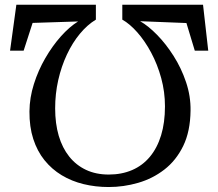

<svg xmlns="http://www.w3.org/2000/svg" viewBox="-20 -772 900 792"><path d="M817.5 -752.5 839 -563H783.5L749 -677L558 -684.5Q591.5 -665.5 628 -628.2Q664.5 -591 696.2 -541Q728 -491 747.5 -433Q767 -375 766 -315.5Q765 -230 735.8 -170Q706.5 -110 658 -72.5Q609.5 -35 549.8 -17.8Q490 -0.5 428.5 -0.5Q374 -0.5 324.8 -12.5Q275.5 -24.5 234.5 -49.2Q193.5 -74 163.5 -111.2Q133.5 -148.5 117.2 -198.8Q101 -249 101.5 -312.5Q102 -369 119.8 -425.2Q137.5 -481.5 166.8 -532Q196 -582.5 231.2 -622Q266.5 -661.5 302 -683.5L114.5 -677.5L77.5 -563H21.5L47.5 -752.5H375.5V-691Q340.5 -670 309.8 -633Q279 -596 256 -547Q233 -498 220.2 -441.5Q207.5 -385 207.5 -325Q207.5 -262.5 222.2 -212.2Q237 -162 265.5 -126.2Q294 -90.5 335 -71.2Q376 -52 428.5 -52Q482 -52 525 -70.5Q568 -89 598.2 -125.2Q628.5 -161.5 644.5 -213.8Q660.5 -266 660.5 -333.5Q660.5 -393 645 -449.8Q629.5 -506.5 603.5 -555Q577.5 -603.5 546.2 -638.8Q515 -674 484.5 -691V-752.5Z"/></svg>

Font: Merriweather 28pt
Style: Regular
Weight: 400
Version: Version 2.100